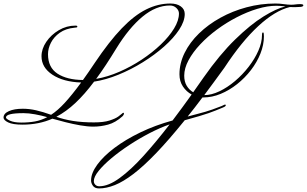

<svg xmlns="http://www.w3.org/2000/svg" viewBox="-20 -704 1736 1086"><path d="M507.8 12.2Q474.6 12.2 433.1 4.9Q391.6 -2.4 350.3 -12.9Q309.1 -23.4 276.4 -32.7Q200.2 1 107.4 1Q52.2 1 26.1 -11.7Q0 -24.4 0 -39.1Q0 -62 30.3 -75.4Q60.5 -88.9 109.4 -88.9Q146 -88.9 184.3 -80.1Q222.7 -71.3 269 -54.7Q306.6 -79.1 347.2 -123.3Q387.7 -167.5 439 -237.3Q337.9 -240.7 276.4 -281.5Q214.8 -322.3 214.8 -385.7Q214.8 -427.7 241.9 -467.5Q269 -507.3 312.7 -533.2Q356.4 -559.1 406.7 -559.1Q415 -559.1 416.3 -556.9Q417.5 -554.7 417.5 -553.2Q417.5 -550.8 415.5 -549.6Q413.6 -548.3 401.9 -547.4Q351.6 -542.5 318.1 -518.8Q284.7 -495.1 268.1 -462.4Q251.5 -429.7 251.5 -397.5Q251.5 -322.3 305.2 -287.4Q358.9 -252.4 449.2 -251.5Q464.8 -272.9 481.2 -296.9Q497.6 -320.8 515.6 -347.7Q597.2 -469.2 668.2 -543.2Q739.3 -617.2 806.6 -650.6Q874 -684.1 943.8 -684.1Q980 -684.1 1002.4 -668Q1024.9 -651.9 1024.9 -625Q1024.9 -584 993.4 -536.1Q961.9 -488.3 908.4 -440.9Q855 -393.6 788.1 -352.1Q721.2 -310.5 649.9 -281.5Q578.6 -252.4 512.2 -242.2Q459 -170.9 406.7 -121.8Q354.5 -72.8 298.8 -43.5Q340.8 -28.3 392.8 -20Q444.8 -11.7 511.2 -11.7Q565.9 -11.7 599.1 -22.2Q632.3 -32.7 649.2 -44.9Q666 -57.1 670.9 -62Q678.2 -69.3 680.7 -64Q682.1 -60.5 679.4 -55.4Q676.8 -50.3 672.9 -46.4Q633.3 -10.7 591.8 0.7Q550.3 12.2 507.8 12.2ZM523.9 -257.8Q588.4 -269 654.8 -297.9Q721.2 -326.7 781.5 -366.7Q841.8 -406.7 889.4 -452.1Q937 -497.6 964.6 -543Q992.2 -588.4 992.2 -627.9Q992.2 -645 977.5 -658.9Q962.9 -672.9 940.9 -672.9Q862.3 -672.9 785.9 -609.6Q709.5 -546.4 637.7 -429.7Q607.9 -380.9 579.6 -337.9Q551.3 -294.9 523.9 -257.8ZM100.6 -10.7Q142.6 -10.7 177.7 -17.1Q212.9 -23.4 247.1 -41.5Q214.4 -50.8 178.5 -57.4Q142.6 -64 113.3 -64Q13.7 -64 13.7 -39.6Q13.7 -31.7 36.9 -21.2Q60.1 -10.7 100.6 -10.7ZM540 361.8Q516.1 361.8 505.6 346.9Q495.1 332 495.1 316.9Q495.1 275.4 530 227.5Q564.9 179.7 627.4 132.6Q689.9 85.4 773.9 44.9Q857.9 4.4 956.1 -22.5Q983.4 -58.1 1010.3 -95.2Q1037.1 -132.3 1064 -169.4Q1034.2 -185.5 1014.6 -214.8Q995.1 -244.1 995.1 -283.7Q995.1 -346.2 1024.4 -405.3Q1053.7 -464.4 1105.7 -514.9Q1157.7 -565.4 1226.6 -603.5Q1295.4 -641.6 1374.8 -662.8Q1454.1 -684.1 1537.6 -684.1Q1562 -684.1 1585 -680.7Q1607.9 -677.2 1627.4 -677.2Q1639.6 -677.2 1651.9 -679Q1664.1 -680.7 1677.2 -680.7Q1695.8 -680.7 1695.8 -674.3Q1695.8 -666.5 1679.9 -665Q1664.1 -663.6 1650.9 -663.6Q1642.1 -663.6 1634 -663.8Q1626 -664.1 1619.1 -664.1Q1535.2 -643.6 1440.7 -556.2Q1346.2 -468.8 1249.5 -321.3Q1219.2 -279.3 1190.7 -240.7Q1162.1 -202.1 1135.3 -166Q1175.8 -166 1220.9 -187.5Q1266.1 -209 1308.8 -245.1Q1351.6 -281.2 1386.2 -325.9Q1420.9 -370.6 1441.4 -417.2Q1461.9 -463.9 1461.9 -505.4Q1461.9 -520.5 1467.3 -520.5Q1471.2 -520.5 1471.9 -513.7Q1472.7 -506.8 1472.7 -498Q1472.7 -450.2 1453.1 -401.1Q1433.6 -352.1 1399.4 -307.6Q1365.2 -263.2 1321.3 -228.3Q1277.3 -193.4 1228.3 -173.1Q1179.2 -152.8 1129.9 -152.8H1125Q1103.5 -124 1082.5 -96.9Q1061.5 -69.8 1041.5 -44.9Q1077.1 -54.7 1100.1 -60.5Q1123 -66.4 1141.6 -71.8Q1160.2 -77.1 1180.9 -84.5Q1201.7 -91.8 1232.9 -104Q1243.2 -108.4 1247.1 -110.6Q1251 -112.8 1252.9 -112.8Q1252.9 -112.8 1255.1 -111.8Q1257.3 -110.8 1257.3 -108.9Q1256.8 -106 1253.7 -102.8Q1250.5 -99.6 1240.7 -95.7Q1218.3 -86.4 1200.2 -79.1Q1182.1 -71.8 1160.4 -64.2Q1138.7 -56.6 1106.7 -47.1Q1074.7 -37.6 1024.9 -23.9Q935.5 86.9 864 161.4Q792.5 235.8 734.9 279.8Q677.2 323.7 629.6 342.8Q582 361.8 540 361.8ZM1072.8 -182.1 1131.8 -266.1Q1223.1 -396 1310.1 -480.7Q1397 -565.4 1470.5 -610.8Q1543.9 -656.2 1594.7 -667.5Q1582 -669.4 1567.6 -670.4Q1553.2 -671.4 1543.5 -671.4Q1493.7 -671.4 1435.8 -654.1Q1377.9 -636.7 1319.3 -606.4Q1260.7 -576.2 1207.5 -536.9Q1154.3 -497.6 1112.5 -453.1Q1070.8 -408.7 1046.4 -363.3Q1022 -317.9 1022 -275.9Q1022 -242.2 1036.1 -218.8Q1050.3 -195.3 1072.8 -182.1ZM541.5 349.6Q593.3 349.6 657.2 302.7Q721.2 255.9 793 176.3Q864.7 96.7 939.5 -0.5Q886.2 18.1 827.1 48.6Q768.1 79.1 711.9 116Q655.8 152.8 610.4 190.9Q564.9 229 537.8 262.7Q510.7 296.4 510.7 320.3Q510.7 332.5 519.3 341.1Q527.8 349.6 541.5 349.6Z"/></svg>

Font: Pinyon Script
Style: Regular
Weight: 400
Designer: Nicole Fally, Eben Sorkin
Foundry: Sorkin Type Co.
Version: Version 1.008; ttfautohint (v1.8.4.7-5d5b)